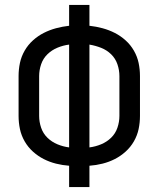

<svg xmlns="http://www.w3.org/2000/svg" viewBox="-20 -755 640 775"><path d="M259 0V-86Q232 -88 206 -94.5Q180 -101 156.5 -113Q133 -125 113 -143Q93 -161 79.5 -184.5Q66 -208 60.5 -234Q55 -260 55 -287V-448Q55 -475 60.5 -501Q66 -527 79.5 -550.5Q93 -574 113 -592Q133 -610 156.5 -622Q180 -634 206 -641Q232 -648 259 -651V-735H341V-651Q368 -648 394 -641Q420 -634 443.5 -622Q467 -610 487 -592Q507 -574 520.5 -550.5Q534 -527 539.5 -501Q545 -475 545 -448V-287Q545 -260 539.5 -234Q534 -208 520.5 -184.5Q507 -161 487 -143Q467 -125 443.5 -113Q420 -101 394 -94.5Q368 -88 341 -86V0ZM259 -160V-575Q235 -572 212 -562.5Q189 -553 171.5 -536Q154 -519 146 -495.5Q138 -472 138 -448V-287Q138 -263 146 -239.5Q154 -216 171.5 -199Q189 -182 212 -172.5Q235 -163 259 -160ZM341 -160Q365 -163 388 -172.5Q411 -182 428.5 -199Q446 -216 454 -239.5Q462 -263 462 -287V-448Q462 -472 454 -495.5Q446 -519 428.5 -536Q411 -553 388 -562Q365 -571 341 -575Z"/></svg>

Font: Zed Mono Extended
Style: Regular
Weight: 400
Width: 7
Monospace: yes
Designer: Belleve Invis
Foundry: Belleve Invis
Version: Version 1.0.0; ttfautohint (v1.8.4)